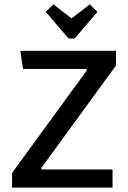

<svg xmlns="http://www.w3.org/2000/svg" viewBox="-20 -857 585 877"><path d="M35 0V-67L377 -536L374 -542H85L73 -625H510V-558L168 -89L171 -83H494V0ZM224 -837 307 -773 390 -837 425 -803 326 -687Q322 -681 316 -681H298Q293 -681 288 -687L189 -803Z"/></svg>

Font: Changa
Style: Regular
Weight: 400
Designer: Eduardo Rodriguez Tunni
Foundry: Eduardo Rodriguez Tunni
Version: Version 3.003